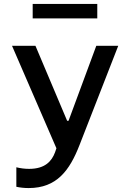

<svg xmlns="http://www.w3.org/2000/svg" viewBox="-20 -753 660 975"><path d="M474 -733H146V-659.5H474ZM41 -520.5 266.5 0 259.5 20.5C243 64.5 210 104.5 128 104.5C104.5 104.5 83.5 101.5 63 96.5V195.5C82 199.5 102 202 125.5 202C268 202 333.5 113 384 -17L580.5 -520.5H469L328 -139.5H321L160 -520.5Z"/></svg>

Font: Monaspace Neon Medium
Style: Regular
Weight: 500
Designer: Riley Cran & the Lettermatic Team
Foundry: Lettermatic
Version: Version 1.200 (Monaspace Neon)